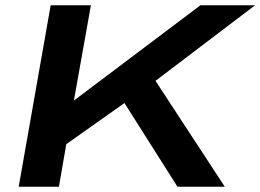

<svg xmlns="http://www.w3.org/2000/svg" viewBox="-20 -707 986 727"><path d="M50.8 0 171.9 -687H324.2L259.8 -326.2L738.8 -687H945.8L568.8 -400.9L831.1 0H651.9L451.2 -316.9L231 -161.1L203.1 0Z"/></svg>

Font: Archivo Expanded SemiBold
Style: Italic
Weight: 600
Width: 7
Italic angle: -10°
Designer: Hector Gatti
Foundry: Omnibus-Type
Version: Version 2.001